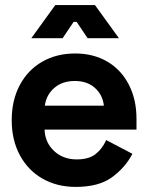

<svg xmlns="http://www.w3.org/2000/svg" viewBox="-20 -720 578 754"><path d="M26 -248Q26 -326 57.5 -385.5Q89 -445 145.5 -477.5Q202 -510 275 -510Q347 -510 401.5 -478Q456 -446 486 -387.5Q516 -329 516 -254V-211H155Q157 -160 192.5 -127Q228 -94 281 -94Q329 -94 355.5 -115Q382 -136 397 -170L500 -116Q472 -62 420 -24Q368 14 277 14Q204 14 147 -18.5Q90 -51 58 -110.5Q26 -170 26 -248ZM388 -305Q383 -348 352.5 -375Q322 -402 274 -402Q225 -402 193.5 -375Q162 -348 156 -305ZM281 -634H269L226 -570H103L197 -700H353L447 -570H324Z"/></svg>

Font: Space Grotesk Variable
Style: Regular
Weight: 400
Designer: Florian Karsten (Space Grotesk), Colophon Foundry (Space Mono)
Foundry: Florian Karsten
Version: Version 1.106